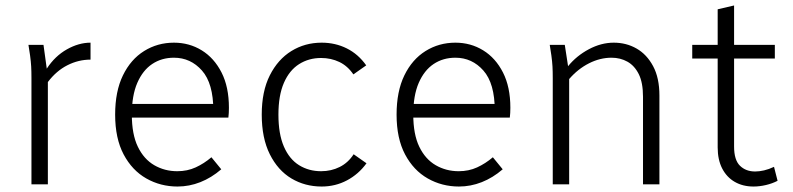

<svg xmlns="http://www.w3.org/2000/svg" viewBox="-20 -674 2898 702"><path d="M84 -510H139L151 -423Q181 -469 224.5 -493.5Q268 -518 311 -518V-456Q267 -456 226.5 -435.5Q186 -415 155 -374V0H95V-388Q95 -413 94 -431Q93 -449 90 -471Z M401 -255Q401 -340 429.5 -398.5Q458 -457 507 -487.5Q556 -518 616 -518Q672 -518 717.5 -490Q763 -462 790 -409Q817 -356 817 -280Q817 -270 816.5 -261Q816 -252 815 -244H445V-294H773L760 -270Q760 -369 718.5 -416Q677 -463 616 -463Q571 -463 536.5 -440Q502 -417 482 -371Q462 -325 462 -255Q462 -183 484 -137.5Q506 -92 544 -70Q582 -48 628 -48Q665 -48 695.5 -62Q726 -76 753 -99L789 -55Q753 -24 712.5 -8Q672 8 629 8Q567 8 515 -21.5Q463 -51 432 -109.5Q401 -168 401 -255Z M937 -255Q937 -340 966.5 -398.5Q996 -457 1045.5 -487.5Q1095 -518 1156 -518Q1206 -518 1248 -497Q1290 -476 1319 -435L1272 -402Q1251 -433 1220.5 -447.5Q1190 -462 1154 -462Q1109 -462 1073.5 -439.5Q1038 -417 1018 -371Q998 -325 998 -255Q998 -184 1018 -138Q1038 -92 1073.5 -70Q1109 -48 1154 -48Q1191 -48 1222 -63.5Q1253 -79 1273 -110L1320 -77Q1291 -37 1248.5 -14.5Q1206 8 1156 8Q1095 8 1045.5 -21.5Q996 -51 966.5 -110Q937 -169 937 -255Z M1430 -255Q1430 -340 1458.5 -398.5Q1487 -457 1536 -487.5Q1585 -518 1645 -518Q1701 -518 1746.5 -490Q1792 -462 1819 -409Q1846 -356 1846 -280Q1846 -270 1845.5 -261Q1845 -252 1844 -244H1474V-294H1802L1789 -270Q1789 -369 1747.5 -416Q1706 -463 1645 -463Q1600 -463 1565.5 -440Q1531 -417 1511 -371Q1491 -325 1491 -255Q1491 -183 1513 -137.5Q1535 -92 1573 -70Q1611 -48 1657 -48Q1694 -48 1724.5 -62Q1755 -76 1782 -99L1818 -55Q1782 -24 1741.5 -8Q1701 8 1658 8Q1596 8 1544 -21.5Q1492 -51 1461 -109.5Q1430 -168 1430 -255Z M1990 -510H2045L2057 -432Q2088 -470 2133 -494Q2178 -518 2224 -518Q2270 -518 2307.5 -496.5Q2345 -475 2368 -432Q2391 -389 2391 -325V0H2331V-320Q2331 -372 2315.5 -403Q2300 -434 2274 -448.5Q2248 -463 2216 -463Q2174 -463 2133.5 -442.5Q2093 -422 2061 -385V0H2001V-388Q2001 -413 2000 -431Q1999 -449 1996 -471Z M2511 -460V-510H2604V-640L2664 -654V-510H2813V-460H2664V-138Q2664 -89 2685.5 -68Q2707 -47 2741 -47Q2756 -47 2773.5 -51Q2791 -55 2810 -64L2823 -13Q2804 -3 2780.5 2.5Q2757 8 2735 8Q2696 8 2666.5 -9Q2637 -26 2620.5 -58Q2604 -90 2604 -135V-460Z"/></svg>

Font: Radio Canada Light
Style: Regular
Weight: 300
Designer: Charles Daoud, Etienne Aubert Bonn, Alexandre Saumier Demers, Jacques Le Bailly
Foundry: Radio-Canada
Version: Version 2.104;gftools[0.9.28.dev5+ged2979d]